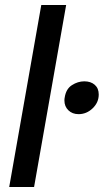

<svg xmlns="http://www.w3.org/2000/svg" viewBox="-20 -752 417 772"><path d="M246 -732H146L17 0H117ZM240 -359Q239 -355 239 -348Q239 -324 255 -308.5Q271 -293 296 -293Q328 -293 352.5 -316.5Q377 -340 377 -372Q377 -397 361 -411Q345 -425 319 -425Q293 -425 269 -409.5Q245 -394 240 -359Z"/></svg>

Font: Geom
Style: Italic
Weight: 400
Italic angle: -10°
Version: Version 1.102